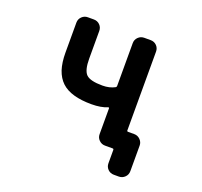

<svg xmlns="http://www.w3.org/2000/svg" viewBox="-148 -925 1296 1232"><g transform="rotate(20 500.0 -308.5)"><path d="M750 137.7Q725.6 137.7 709 121.1Q692.4 104.5 692.4 80.1V-10.7Q692.4 -18.6 684.6 -18.6H632.8Q609.4 -18.6 592.3 -35.2Q575.2 -51.8 575.2 -76.2V-252Q575.2 -254.9 573.2 -256.3Q571.3 -257.8 568.4 -256.8Q524.4 -238.3 460 -238.3Q389.6 -238.3 338.9 -252.9Q287.1 -267.6 254.9 -297.9Q222.7 -328.1 206.1 -377Q190.4 -425.8 190.4 -492.2V-697.3Q190.4 -721.7 207.5 -738.3Q224.6 -754.9 248 -754.9H289.1Q313.5 -754.9 330.1 -738.3Q346.7 -721.7 346.7 -697.3V-508.8Q346.7 -428.7 374 -401.9Q401.4 -375 485.4 -375Q533.2 -375 569.3 -394.5Q575.2 -397.5 575.2 -405.3V-697.3Q575.2 -721.7 592.3 -738.3Q609.4 -754.9 632.8 -754.9H676.8Q701.2 -754.9 717.8 -738.3Q734.4 -721.7 734.4 -697.3V-159.2Q734.4 -152.3 742.2 -152.3H784.2Q807.6 -152.3 824.7 -135.3Q841.8 -118.2 841.8 -94.7V80.1Q841.8 104.5 824.7 121.1Q807.6 137.7 784.2 137.7Z"/></g></svg>

Font: Rounded Mgen+ 2m bold
Style: Bold
Weight: 700
Designer: [Source Han Sans]
Ryoko NISHIZUKA  (kana & ideographs); Paul D. Hunt (Latin, Greek & Cyrillic); Wenlong ZHANG  (bopomofo
Version: Version 1.059.20150602